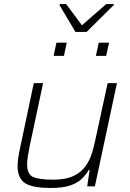

<svg xmlns="http://www.w3.org/2000/svg" viewBox="-20 -921 643 949"><path d="M232 8Q137 8 102 -17Q67 -42 67 -99Q67 -137 80 -193L147 -510H193L127 -200Q121 -171 117.5 -148Q114 -125 114 -108Q114 -60 143.5 -46.5Q173 -33 243 -33Q306 -33 344 -51.5Q382 -70 403.5 -100.5Q425 -131 436 -169Q447 -207 455 -247L512 -510H558L449 0H411L423 -81H419Q405 -57 383.5 -36.5Q362 -16 326 -4Q290 8 232 8ZM454 -645 468 -710H519L505 -645ZM245 -645 259 -710H310L296 -645ZM353 -763 274 -896 276 -901H307L385 -796L505 -901H543L542 -896L408 -763Z"/></svg>

Font: Saira ExtraLight
Style: Italic
Weight: 200
Italic angle: -12°
Designer: Hector Gatti with collaboration of the Omnibus-Type team
Foundry: Omnibus-Type
Version: Version 1.100; ttfautohint (v1.8.3)